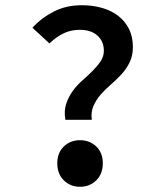

<svg xmlns="http://www.w3.org/2000/svg" viewBox="-20 -702 640 734"><path d="M230 -244Q224 -278 233 -305Q242 -332 258 -354Q274 -376 295 -394.5Q316 -413 334 -431Q352 -449 364.5 -467.5Q377 -486 377 -508Q377 -544 352.5 -566Q328 -588 285 -588Q250 -588 222 -574Q194 -560 169 -536L104 -596Q139 -634 186 -658Q233 -682 293 -682Q335 -682 371 -671.5Q407 -661 433 -640.5Q459 -620 473.5 -590.5Q488 -561 488 -522Q488 -489 475.5 -463.5Q463 -438 444 -417.5Q425 -397 403.5 -378.5Q382 -360 365 -340.5Q348 -321 337.5 -297.5Q327 -274 331 -244ZM286 12Q249 12 224 -12.5Q199 -37 199 -78Q199 -118 224 -142Q249 -166 286 -166Q323 -166 348 -142Q373 -118 373 -78Q373 -37 348 -12.5Q323 12 286 12Z"/></svg>

Font: Source Code Pro Semibold
Style: Regular
Weight: 600
Monospace: yes
Designer: Paul D. Hunt, Teo Tuominen
Foundry: Adobe Systems Incorporated
Version: Version 2.030;PS 1.000;hotconv 16.6.51;makeotf.lib2.5.65220